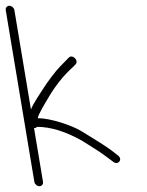

<svg xmlns="http://www.w3.org/2000/svg" viewBox="-72 -708 511 666"><path d="M-52.1 -673 47.2 -77C48.5 -69.1 56.8 -62 64.7 -62C72.6 -62 78.5 -69.1 77.2 -77L46 -264H50C52 -264 54.1 -265.3 56.4 -268C103.3 -268 155.3 -252 212.4 -220C253.8 -194.6 282.7 -175.6 298.9 -163L321.7 -146C338.4 -134 355.1 -155.7 336.9 -169L315 -186C296.3 -199.9 261.7 -222.1 211.1 -252.7C176.9 -273.4 103.5 -298 59.4 -298C57.8 -307.4 89.3 -357.9 92.5 -363.5C118 -408.4 148.1 -446.2 182.6 -477L190.2 -485C202.6 -498.3 178.9 -521.4 166.4 -508L158.7 -500C153.6 -494.7 146.1 -487 136.2 -477.1C120.3 -461.2 91.3 -421.7 79.8 -403.5C70 -388 41.7 -347 35.4 -328L-22.1 -673C-23.4 -680.9 -31.7 -688 -39.6 -688C-47.5 -688 -53.4 -680.9 -52.1 -673Z"/></svg>

Font: MewTooHand
Style: WideLta
Weight: 400
Designer: Mew Too, Robert Jablonski
Version: Version 0.77